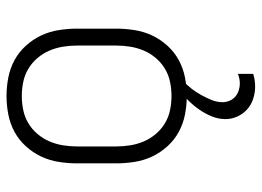

<svg xmlns="http://www.w3.org/2000/svg" viewBox="-127 -455 804 590"><g transform="rotate(-90 275.0 -160.0)"><path d="M275 12Q247 12 218.5 6.5Q190 1 165 -12.5Q140 -26 120.5 -47.5Q101 -69 89 -94.5Q77 -120 72.5 -148.5Q68 -177 68 -205V-325Q68 -353 72.5 -381.5Q77 -410 89 -435.5Q101 -461 120.5 -482.5Q140 -504 165 -517.5Q190 -531 218.5 -536.5Q247 -542 275 -542Q303 -542 331.5 -536.5Q360 -531 385 -517.5Q410 -504 429.5 -482.5Q449 -461 461 -435.5Q473 -410 477.5 -381.5Q482 -353 482 -325V-205Q482 -177 477.5 -148.5Q473 -120 461 -94.5Q449 -69 429.5 -47.5Q410 -26 385 -12.5Q360 1 331.5 6.5Q303 12 275 12ZM275 -35Q297 -35 318.5 -39.5Q340 -44 358.5 -55Q377 -66 391.5 -83Q406 -100 414.5 -120Q423 -140 426.5 -161.5Q430 -183 430 -205V-325Q430 -347 426.5 -368.5Q423 -390 414.5 -410Q406 -430 391.5 -447Q377 -464 358.5 -475Q340 -486 318.5 -490.5Q297 -495 275 -495Q253 -495 231.5 -490.5Q210 -486 191.5 -475Q173 -464 158.5 -447Q144 -430 135.5 -410Q127 -390 123.5 -368.5Q120 -347 120 -325V-205Q120 -183 123.5 -161.5Q127 -140 135.5 -120Q144 -100 158.5 -83Q173 -66 191.5 -55Q210 -44 231.5 -39.5Q253 -35 275 -35ZM304 222Q285 222 266.5 216Q248 210 234 197.5Q220 185 212 167.5Q204 150 204 131Q204 109 212.5 88.5Q221 68 233.5 50Q246 32 261.5 16.5Q277 1 295 -12H322V0Q309 12 298 26Q287 40 278.5 55.5Q270 71 263 87.5Q256 104 256 122Q256 133 260.5 143.5Q265 154 273 161Q281 168 292 171.5Q303 175 313 175Q321 175 328.5 173.5Q336 172 343 169V216Q334 219 324 220.5Q314 222 304 222Z"/></g></svg>

Font: Lode Dark Term
Style: Regular
Weight: 400
Monospace: yes
Designer: Belleve Invis
Foundry: Belleve Invis
Version: Version 29.2.0